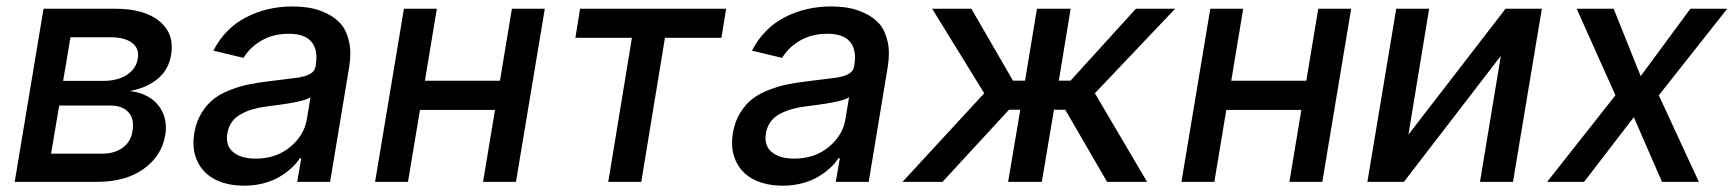

<svg xmlns="http://www.w3.org/2000/svg" viewBox="-20 -573 5463 605"><path d="M26.3 0 117.2 -545.5H343Q435 -545.5 482.6 -506Q530.2 -466.6 519.2 -399.9Q511.4 -353.3 477.1 -324.8Q442.8 -296.2 389.2 -286.2Q425.4 -282 452.6 -264.7Q479.8 -247.5 493.4 -216.8Q507.1 -186.1 500.7 -147Q489.3 -81 432.2 -40.5Q375 0 286.9 0ZM141 -88.8H301.8Q341.3 -88.8 366.8 -107.8Q392.4 -126.8 397.4 -158.7Q404.1 -197.1 385.3 -218.8Q366.5 -240.4 327.4 -240.4H166.5ZM179 -318.2H306.1Q350.9 -318.2 380 -337.2Q409.1 -356.2 414.1 -388.5Q419.7 -419.7 396.5 -437.7Q373.2 -455.6 328.1 -455.6H202.1Z M749.6 12.1Q697.1 12.1 658.9 -6.9Q620.7 -25.9 602.3 -64.1Q583.8 -102.3 592.3 -154.1Q598.4 -190 615.2 -217.3Q632.1 -244.7 653.8 -261.4Q675.4 -278.1 706.5 -290Q737.6 -301.8 765.3 -307.4Q793 -312.9 828.8 -317.1Q911.6 -327.1 920.5 -328.5Q958.1 -335.2 968.8 -350.1Q973.4 -356.9 975.1 -366.5V-369Q982.6 -415.8 961.5 -441.2Q940.3 -466.6 889.9 -466.6Q840.2 -466.6 803.3 -444.8Q766.3 -422.9 747.5 -390.6L652.3 -413.4Q688.9 -484 755.1 -518.3Q821.4 -552.6 900.9 -552.6Q929.7 -552.6 955.6 -548.3Q981.5 -544 1008.7 -531.1Q1035.9 -518.1 1053.8 -497.9Q1071.7 -477.6 1079.7 -442.6Q1087.7 -407.7 1080.3 -362.2L1020.2 0H916.5L929.3 -74.6H925.1Q914.4 -58.2 898.6 -43.7Q882.8 -29.1 861.3 -16.2Q839.8 -3.2 810.9 4.4Q782 12.1 749.6 12.1ZM785.9 -73.2Q849.8 -73.2 894 -109.6Q938.2 -146 946.7 -196.7L958.5 -267Q954.9 -263.8 947.8 -261Q940.7 -258.2 929.3 -255.3Q918 -252.5 909.1 -250.7Q900.2 -248.9 884.8 -246.4Q869.3 -244 862.4 -243.1Q855.5 -242.2 839.8 -240.1Q824.2 -237.9 822.8 -237.9Q797.6 -234.7 777.7 -229Q757.8 -223.4 739.9 -213.8Q721.9 -204.2 710.8 -188.7Q699.6 -173.3 696.4 -152.7Q690 -114.3 714.7 -93.8Q739.3 -73.2 785.9 -73.2Z M1356.5 -545.5 1318.9 -318.5H1555.4L1593 -545.5H1696.7L1605.8 0H1502.1L1539.8 -226.6H1303.3L1265.6 0H1161.9L1252.8 -545.5Z M1793 -453.8 1807.9 -545.5H2268.1L2253.2 -453.8H2075.3L2000.7 0H1896.7L1971.2 -453.8Z M2446.7 12.1Q2394.2 12.1 2356 -6.9Q2317.8 -25.9 2299.4 -64.1Q2280.9 -102.3 2289.4 -154.1Q2295.5 -190 2312.3 -217.3Q2329.2 -244.7 2350.9 -261.4Q2372.5 -278.1 2403.6 -290Q2434.7 -301.8 2462.4 -307.4Q2490.1 -312.9 2525.9 -317.1Q2608.7 -327.1 2617.5 -328.5Q2655.2 -335.2 2665.8 -350.1Q2670.5 -356.9 2672.2 -366.5V-369Q2679.7 -415.8 2658.6 -441.2Q2637.4 -466.6 2587 -466.6Q2537.3 -466.6 2500.4 -444.8Q2463.4 -422.9 2444.6 -390.6L2349.4 -413.4Q2386 -484 2452.2 -518.3Q2518.5 -552.6 2598 -552.6Q2626.8 -552.6 2652.7 -548.3Q2678.6 -544 2705.8 -531.1Q2733 -518.1 2750.9 -497.9Q2768.8 -477.6 2776.8 -442.6Q2784.8 -407.7 2777.3 -362.2L2717.3 0H2613.6L2626.4 -74.6H2622.2Q2611.5 -58.2 2595.7 -43.7Q2579.9 -29.1 2558.4 -16.2Q2536.9 -3.2 2508 4.4Q2479 12.1 2446.7 12.1ZM2483 -73.2Q2546.9 -73.2 2591.1 -109.6Q2635.3 -146 2643.8 -196.7L2655.5 -267Q2652 -263.8 2644.9 -261Q2637.8 -258.2 2626.4 -255.3Q2615.1 -252.5 2606.2 -250.7Q2597.3 -248.9 2581.9 -246.4Q2566.4 -244 2559.5 -243.1Q2552.6 -242.2 2536.9 -240.1Q2521.3 -237.9 2519.9 -237.9Q2494.7 -234.7 2474.8 -229Q2454.9 -223.4 2437 -213.8Q2419 -204.2 2407.8 -188.7Q2396.7 -173.3 2393.5 -152.7Q2387.1 -114.3 2411.8 -93.8Q2436.4 -73.2 2483 -73.2Z M2823.9 0 3081.3 -279.1 2917.3 -545.5H3040.8L3171.9 -318.9H3209.9L3247.5 -545.5H3353.7L3316.4 -318.9H3353.3L3559.3 -545.5H3682.9L3430 -279.1L3594.5 0H3468.4L3336.6 -227.3H3301.1L3262.8 0H3156.6L3195 -227.3H3159.4L2949.9 0Z M3897.4 -545.5 3859.7 -318.5H4096.2L4133.9 -545.5H4237.6L4146.7 0H4043L4080.6 -226.6H3844.1L3806.5 0H3702.8L3793.7 -545.5Z M4418 -148.8 4724.1 -545.5H4838.4L4747.5 0H4643.5L4709.2 -397L4403.8 0H4288.7L4379.6 -545.5H4483.3Z M5064.6 -545.5 5149.9 -333.1 5306.5 -545.5H5422.6L5207 -272.7L5333.1 0H5217L5128.2 -203.8L4971.6 0H4855.1L5070.3 -272.7L4948.2 -545.5Z"/></svg>

Font: Karasuma Gothic
Style: Medium Italic
Weight: 500
Italic angle: 9.39998°
Designer: Rasmus Andersson / Ryoko Nishizuka
Foundry: Genbu
Version: Version 1.00